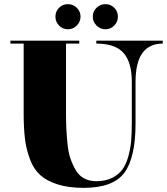

<svg xmlns="http://www.w3.org/2000/svg" viewBox="-20 -896 804 925"><path d="M764 -700H444V-686Q535 -686 575 -641Q615 -596 615 -502V-303Q615 -255 612 -218.5Q609 -182 598.5 -143.5Q588 -105 570 -80Q552 -55 520 -39Q488 -23 444 -23Q411 -23 385.5 -36.5Q360 -50 344.5 -77Q329 -104 319 -133.5Q309 -163 305 -205Q301 -247 299.5 -279.5Q298 -312 298 -356V-686H362V-700H30V-686H94V-349Q94 -277 100.5 -225.5Q107 -174 125 -127Q143 -80 174.5 -52Q206 -24 258 -7.5Q310 9 383 9Q525 9 579 -63.5Q633 -136 633 -302V-502Q633 -686 764 -686ZM445 -773Q427 -791 427 -816Q427 -841 445 -858.5Q463 -876 488 -876Q513 -876 530.5 -858.5Q548 -841 548 -816Q548 -791 530.5 -773Q513 -755 488 -755Q463 -755 445 -773ZM264.5 -773Q247 -791 247 -816Q247 -841 264.5 -858.5Q282 -876 307 -876Q332 -876 350 -858.5Q368 -841 368 -816Q368 -791 350 -773Q332 -755 307 -755Q282 -755 264.5 -773Z"/></svg>

Font: Elsie Swash Caps Black
Style: Regular
Weight: 900
Designer: Alejandro Inler
Foundry: Alejandro Inler
Version: 1.001